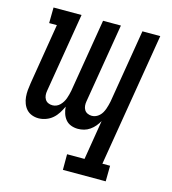

<svg xmlns="http://www.w3.org/2000/svg" viewBox="-109 -610 819 914"><g transform="rotate(15 300.0 -152.5)"><path d="M496 215H285V138H371L403 -57Q395 -43 385 -31Q375 -19 361.5 -9.5Q348 0 333 4Q318 8 303 8Q285 8 269 2Q253 -4 242.5 -16.5Q232 -29 226.5 -45.5Q221 -62 220 -79Q212 -62 202 -46Q192 -30 177.5 -17.5Q163 -5 144.5 1.5Q126 8 109 8H108Q91 8 75.5 2Q60 -4 49.5 -15.5Q39 -27 33 -42.5Q27 -58 25.5 -75Q24 -92 25.5 -109Q27 -126 30 -144L79 -443H41L42 -520H180L115 -129Q113 -118 114 -107Q115 -96 120.5 -87Q126 -78 135.5 -73.5Q145 -69 157 -69Q167 -69 176.5 -73Q186 -77 193.5 -84.5Q201 -92 206.5 -101Q212 -110 215.5 -119.5Q219 -129 221.5 -139Q224 -149 226 -158L286 -520H374L309 -129Q307 -118 308 -107Q309 -96 314.5 -87Q320 -78 330 -73.5Q340 -69 351 -69Q361 -69 370.5 -73Q380 -77 388 -84.5Q396 -92 401 -101Q406 -110 409.5 -119.5Q413 -129 415.5 -139Q418 -149 420 -158L480 -520H568L459 138H497Z"/></g></svg>

Font: Iosevka HT Medium Extended
Style: Italic
Weight: 500
Width: 7
Italic angle: -9°
Monospace: yes
Designer: Belleve Invis
Foundry: Belleve Invis
Version: Version 32.3.0; ttfautohint (v1.8.4)